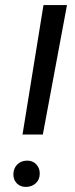

<svg xmlns="http://www.w3.org/2000/svg" viewBox="-20 -731 294 757"><path d="M32.7 0ZM148.9 -200.7H68.8L151.4 -710.9H244.1ZM32.7 -43.9Q33.2 -66.9 47.4 -81.8Q61.5 -96.7 85 -97.7Q107.4 -98.6 122.1 -84Q136.7 -69.3 136.7 -46.9Q136.7 -23.9 122.1 -9.5Q107.4 4.9 84.5 5.9Q61.5 6.8 47.1 -7.3Q32.7 -21.5 32.7 -43.9Z"/></svg>

Font: Roboto
Style: Italic
Weight: 400
Italic angle: -12°
Designer: Google
Version: Version 2.134; 2016; ttfautohint (v1.6)